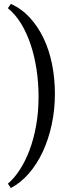

<svg xmlns="http://www.w3.org/2000/svg" viewBox="-20 -801 357 975"><path d="M258.8 -324.2Q258.8 -243.7 242.7 -168.7Q226.6 -93.8 197.3 -30.8Q168 32.2 126.7 79.8Q85.4 127.4 35.2 153.8L20 131.8Q51.3 105.5 79.6 62.5Q107.9 19.5 129.4 -37.1Q150.9 -93.8 163.3 -162.6Q175.8 -231.4 175.8 -310.1Q175.8 -380.9 165.5 -448.5Q155.3 -516.1 135.5 -575.2Q115.7 -634.3 86.7 -681.6Q57.6 -729 20 -759.3L35.2 -781.2Q90.3 -756.3 132.1 -710.7Q173.8 -665 202.1 -605Q230.5 -544.9 244.6 -473.4Q258.8 -401.9 258.8 -324.2Z"/></svg>

Font: Akkhara
Style: Regular
Weight: 400
Designer: J. Victor Gaultney
Version: Version 1.00 June 13, 2006, initial release